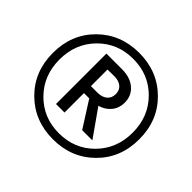

<svg xmlns="http://www.w3.org/2000/svg" viewBox="-166 -916 1131 1131"><g transform="rotate(45 400.0 -350.0)"><path d="M337 -370H392Q429 -370 451.5 -388.5Q474 -407 474 -440Q474 -473 452 -491Q430 -509 392 -509L337 -508ZM337 -312V-150H266V-570H396Q465 -570 506 -534.5Q547 -499 547 -442Q547 -397 521 -364.5Q495 -332 450 -319L569 -150H484L381 -312ZM182.5 -571.5Q95 -483 95 -350Q95 -217 182.5 -128.5Q270 -40 400 -40Q530 -40 617.5 -128.5Q705 -217 705 -350Q705 -483 617.5 -571.5Q530 -660 400 -660Q270 -660 182.5 -571.5ZM143 -92Q40 -194 40 -350Q40 -506 143 -608Q246 -710 400 -710Q554 -710 657 -608Q760 -506 760 -350Q760 -194 657 -92Q554 10 400 10Q246 10 143 -92Z"/></g></svg>

Font: Renner* Medium
Style: Medium
Weight: 500
Version: Version 003.000 ; ttfautohint (v0.97) -l 8 -r 50 -G 200 -x 1